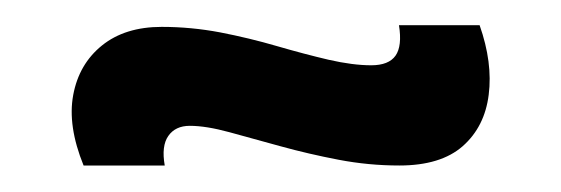

<svg xmlns="http://www.w3.org/2000/svg" viewBox="-20 -377 438 150"><path d="M292 -247.7Q268 -247.7 244.5 -252.2Q221 -256.7 199.3 -262.7Q177.7 -268.7 159.3 -273.7Q141 -278.7 128.3 -278.7Q117 -278.7 111.5 -270.8Q106 -263 108.7 -247.7H45.3Q32.7 -278.7 37.2 -302.8Q41.7 -327 59.7 -341.5Q77.7 -356 106.3 -356Q129.3 -356 152 -351.7Q174.7 -347.3 196.3 -341Q218 -334.7 236.8 -330.3Q255.7 -326 270 -326Q283.7 -326 289 -333.5Q294.3 -341 291.7 -357.3H354.7Q365 -328 361.8 -303Q358.7 -278 341.5 -262.8Q324.3 -247.7 292 -247.7Z"/></svg>

Font: Bricolage Grotesque 96pt ExtraBold SemiCondensed
Style: Regular
Weight: 800
Width: 4
Version: Version 1.001;gftools[0.9.33.dev8+g029e19f]